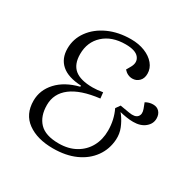

<svg xmlns="http://www.w3.org/2000/svg" viewBox="-161 -874 1045 1047"><g transform="rotate(30 361.5 -350.5)"><path d="M301 14Q202 14 141 -30Q80 -74 80 -159Q80 -226 128 -278Q176 -330 263 -352V-359Q180 -363 139 -399Q98 -435 98 -498Q98 -559 134 -608.5Q170 -658 232.5 -686.5Q295 -715 374 -715Q423 -715 461.5 -699.5Q500 -684 522.5 -657Q545 -630 545 -596Q545 -566 527.5 -549Q510 -532 486 -532Q455 -532 432 -558L448 -586Q468 -622 446.5 -649Q425 -676 362 -676Q276 -676 224.5 -629Q173 -582 173 -506Q173 -442 209.5 -412Q246 -382 323 -382Q350 -382 386 -388L390 -351Q273 -337 214 -292Q155 -247 155 -175Q155 -105 193 -65Q231 -25 315 -25Q376 -25 421 -50.5Q466 -76 490 -120Q514 -164 514 -220Q514 -288 486 -346L505 -373L564 -363Q603 -356 618 -373Q633 -390 622 -420L609 -454Q631 -467 656 -467Q681 -467 695.5 -451Q710 -435 710 -409Q710 -376 682 -353Q654 -330 608 -330Q587 -330 565 -333.5Q543 -337 522 -342L531 -331Q552 -302 565 -269.5Q578 -237 576 -200Q572 -137 537 -88.5Q502 -40 442 -13Q382 14 301 14Z"/></g></svg>

Font: Literata 36pt Light
Style: Italic
Weight: 300
Italic angle: -2°
Designer: Latin by Veronika Burian and Jose Scaglione. Greek by Irene Vlachou. Cyrillic by Vera Evstafieva
Foundry: TypeTogether
Version: Version 3.002